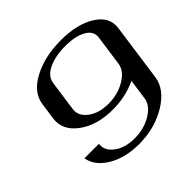

<svg xmlns="http://www.w3.org/2000/svg" viewBox="-184 -934 1117 1117"><g transform="rotate(-45 375.0 -375.0)"><path d="M600.6 -417 627 -604.5Q633.8 -653.3 584.5 -680.7Q535.2 -708 454.1 -708Q373 -708 315.9 -681.2Q258.8 -654.3 252 -604.5L225.6 -417Q218.8 -365.2 268.1 -328.6Q317.4 -292 395.5 -292Q472.7 -292 533.2 -328.6Q593.8 -365.2 600.6 -417ZM696.3 -208Q683.6 -121.1 583.5 -60.5Q483.4 0 354.5 0Q241.2 0 162.1 -47.4Q83 -94.7 71.3 -167H190.4Q183.6 -115.2 232.9 -78.6Q282.2 -42 360.4 -42Q437.5 -42 498 -78.6Q558.6 -115.2 565.4 -167L583 -292Q493.2 -250 389.6 -250Q258.8 -250 176.8 -311Q94.7 -372.1 106.4 -458L121.1 -562.5Q132.8 -647.5 230 -698.7Q327.1 -750 460 -750Q593.8 -750 675.8 -698.2Q757.8 -646.5 746.1 -562.5Z"/></g></svg>

Font: okolaks
Style: BoldItalic
Weight: 600
Width: 8
Italic angle: -8°
Version: Version 000.6.0